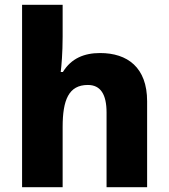

<svg xmlns="http://www.w3.org/2000/svg" viewBox="-20 -780 703 800"><path d="M241 -627V-760H72V0H241V-251C241 -363 266 -426 346 -426C399 -426 424 -387 424 -311V0H593V-358C593 -499 511 -559 397 -559C331 -559 277 -537 242 -480H233C236 -504 241 -560 241 -627Z"/></svg>

Font: Noto Sans Arabic UI XBd
Style: Regular
Weight: 800
Designer: Monotype Design Team, Nadine Chahine and Nizar Qandah
Foundry: Monotype Imaging Inc.
Version: Version 2.010